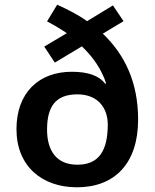

<svg xmlns="http://www.w3.org/2000/svg" viewBox="-20 -786 659 816"><path d="M223 -766 180 -695C209 -680 239 -662 264 -645L168 -588L213 -520L328 -589C374 -545 411 -493 431 -432L427 -430C401 -465 353 -481 285 -481C145 -481 50 -392 50 -237C50 -81 157 10 307 10C467 10 567 -91 567 -278C567 -438 509 -555 417 -643L505 -696L460 -763L350 -696C313 -723 269 -745 223 -766ZM309 -385C397 -385 438 -326 438 -257C438 -145 400 -86 309 -86C218 -86 180 -148 180 -235C180 -334 217 -385 309 -385Z"/></svg>

Font: Noto Sans Lao SemiBold
Style: Regular
Weight: 600
Designer: Monotype Design Team
Foundry: Monotype Imaging Inc.
Version: Version 2.003